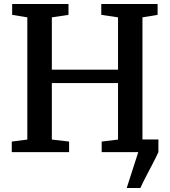

<svg xmlns="http://www.w3.org/2000/svg" viewBox="-20 -763 852 963"><path d="M615.5 180 673.5 0 659.5 -63.5H774.5V0Q761 29.5 744.2 61.2Q727.5 93 711.5 123.8Q695.5 154.5 684 180ZM117 -63V-676L41 -688.5V-743H323.5V-688.5L240 -676V-413.5H572V-676L488 -688.5V-743H770.5V-688.5L694.5 -676V-63L772.5 -53V0H490V-53L572 -63V-346.5H240V-63L326.5 -53V0H39V-53Z"/></svg>

Font: Merriweather 20pt SemiBold
Style: Regular
Weight: 600
Version: Version 2.100